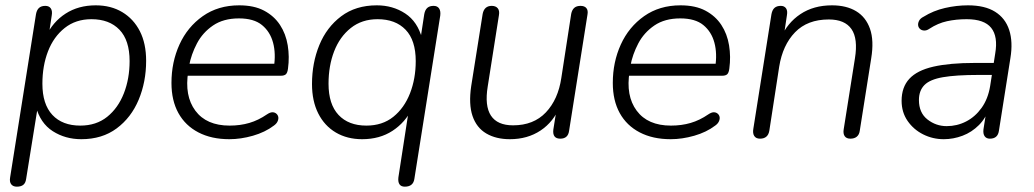

<svg xmlns="http://www.w3.org/2000/svg" viewBox="-20 -514 3879 720"><path d="M43 186Q29 186 22 177Q15 168 18 151L115 -461Q118 -477 126.5 -484.5Q135 -492 150 -492Q164 -492 170.5 -482.5Q177 -473 174 -456L161 -370L152 -377Q178 -432 226 -463Q274 -494 339 -494Q396 -494 438.5 -468.5Q481 -443 504.5 -397Q528 -351 528 -286Q528 -207 500 -140Q472 -73 417.5 -32.5Q363 8 285 8Q225 8 178 -22Q131 -52 114 -116H122L78 157Q76 172 67.5 179Q59 186 43 186ZM281 -43Q341 -43 382 -76Q423 -109 444.5 -164Q466 -219 466 -285Q466 -363 428 -402.5Q390 -442 323 -442Q264 -442 222.5 -409Q181 -376 160 -321.5Q139 -267 139 -200Q139 -123 176.5 -83Q214 -43 281 -43Z M840 8Q773 8 724 -17.5Q675 -43 649 -90Q623 -137 623 -203Q623 -281 653 -347Q683 -413 740.5 -453.5Q798 -494 877 -494Q933 -494 970.5 -474Q1008 -454 1030 -420.5Q1052 -387 1059 -344Q1066 -301 1060 -257Q1058 -241 1052 -235.5Q1046 -230 1033 -230H668L675 -275H1026L1007 -262Q1015 -313 1004 -354Q993 -395 962.5 -420Q932 -445 876 -445Q818 -445 779 -418.5Q740 -392 718.5 -351Q697 -310 689 -267L686 -246Q671 -155 712.5 -99Q754 -43 841 -43Q881 -43 915 -53Q949 -63 981 -85Q993 -93 1001.5 -93Q1010 -93 1016 -88Q1022 -83 1023.5 -75.5Q1025 -68 1021 -59Q1017 -50 1007 -43Q974 -18 928.5 -5Q883 8 840 8Z M1498 186Q1484 186 1478 177Q1472 168 1474 151L1514 -108H1526Q1500 -55 1452 -23.5Q1404 8 1338 8Q1282 8 1239.5 -17Q1197 -42 1173.5 -88.5Q1150 -135 1150 -199Q1150 -278 1177.5 -345Q1205 -412 1259.5 -453Q1314 -494 1393 -494Q1453 -494 1499.5 -463.5Q1546 -433 1563 -369L1556 -363L1571 -461Q1574 -477 1582.5 -484.5Q1591 -492 1606 -492Q1620 -492 1626.5 -482.5Q1633 -473 1631 -456L1534 156Q1532 171 1523 178.5Q1514 186 1498 186ZM1354 -43Q1414 -43 1455 -76Q1496 -109 1517.5 -164Q1539 -219 1539 -285Q1539 -363 1501 -402.5Q1463 -442 1396 -442Q1337 -442 1295.5 -409Q1254 -376 1233 -321.5Q1212 -267 1212 -200Q1212 -123 1249.5 -83Q1287 -43 1354 -43Z M1892 8Q1840 8 1803.5 -13.5Q1767 -35 1752 -79Q1737 -123 1747 -191L1790 -462Q1793 -477 1801.5 -484.5Q1810 -492 1824 -492Q1839 -492 1846.5 -483Q1854 -474 1851 -457L1809 -190Q1797 -117 1821 -80.5Q1845 -44 1904 -44Q1981 -44 2027 -92.5Q2073 -141 2085 -222L2122 -462Q2125 -477 2133.5 -484.5Q2142 -492 2157 -492Q2172 -492 2179 -483.5Q2186 -475 2183 -459L2114 -23Q2110 6 2081 6Q2066 6 2059.5 -2.5Q2053 -11 2055 -28L2070 -122L2080 -116Q2056 -57 2007 -24.5Q1958 8 1892 8Z M2495 8Q2428 8 2379 -17.5Q2330 -43 2304 -90Q2278 -137 2278 -203Q2278 -281 2308 -347Q2338 -413 2395.5 -453.5Q2453 -494 2532 -494Q2588 -494 2625.5 -474Q2663 -454 2685 -420.5Q2707 -387 2714 -344Q2721 -301 2715 -257Q2713 -241 2707 -235.5Q2701 -230 2688 -230H2323L2330 -275H2681L2662 -262Q2670 -313 2659 -354Q2648 -395 2617.5 -420Q2587 -445 2531 -445Q2473 -445 2434 -418.5Q2395 -392 2373.5 -351Q2352 -310 2344 -267L2341 -246Q2326 -155 2367.5 -99Q2409 -43 2496 -43Q2536 -43 2570 -53Q2604 -63 2636 -85Q2648 -93 2656.5 -93Q2665 -93 2671 -88Q2677 -83 2678.5 -75.5Q2680 -68 2676 -59Q2672 -50 2662 -43Q2629 -18 2583.5 -5Q2538 8 2495 8Z M2830 6Q2815 6 2808.5 -4Q2802 -14 2805 -31L2873 -461Q2876 -477 2884.5 -484.5Q2893 -492 2908 -492Q2921 -492 2927.5 -483Q2934 -474 2931 -457L2917 -364L2907 -370Q2932 -428 2981.5 -461Q3031 -494 3100 -494Q3154 -494 3190.5 -472Q3227 -450 3242.5 -406Q3258 -362 3247 -295L3204 -23Q3202 -9 3193 -1.5Q3184 6 3169 6Q3154 6 3147.5 -3.5Q3141 -13 3144 -30L3186 -295Q3198 -369 3173 -405Q3148 -441 3088 -441Q3008 -441 2961.5 -393Q2915 -345 2902 -264L2865 -24Q2860 6 2830 6Z M3519 8Q3478 8 3442 -10Q3406 -28 3383.5 -60.5Q3361 -93 3361 -136Q3361 -187 3390 -218.5Q3419 -250 3480 -264Q3541 -278 3636 -278H3717L3710 -233H3650Q3565 -233 3516 -224.5Q3467 -216 3446.5 -195Q3426 -174 3426 -139Q3426 -91 3458 -66Q3490 -41 3530 -41Q3569 -41 3603 -58.5Q3637 -76 3661 -109.5Q3685 -143 3693 -191L3712 -313Q3723 -377 3697 -409.5Q3671 -442 3605 -442Q3566 -442 3531.5 -434.5Q3497 -427 3465 -406Q3455 -399 3445.5 -399.5Q3436 -400 3430 -405.5Q3424 -411 3423 -419Q3422 -427 3426.5 -436Q3431 -445 3443 -451Q3480 -474 3523.5 -484Q3567 -494 3610 -494Q3673 -494 3711.5 -470Q3750 -446 3764.5 -401.5Q3779 -357 3769 -296L3726 -24Q3724 -9 3715.5 -1.5Q3707 6 3692 6Q3679 6 3672.5 -3Q3666 -12 3668 -29L3682 -118L3691 -113Q3678 -72 3651 -45Q3624 -18 3589.5 -5Q3555 8 3519 8Z"/></svg>

Font: Nunito ExtraLight Light
Style: Italic
Weight: 300
Italic angle: -9°
Version: Version 3.602